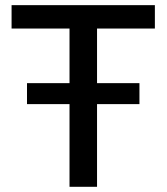

<svg xmlns="http://www.w3.org/2000/svg" viewBox="-20 -718 640 738"><path d="M516 -317.8V-398.4H353V-608.3H575.3V-698.2H24.5V-608.3H247.2V-398.4H83.8V-317.8H247.2V0H353V-317.8Z"/></svg>

Font: Margiela Mono Medium
Style: Regular
Weight: 500
Designer: Mike Abbink, Paul van der Laan, Pieter van Rosmalen
Foundry: Bold Monday
Version: Version 2.003 2021